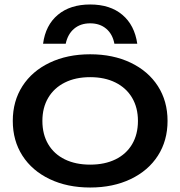

<svg xmlns="http://www.w3.org/2000/svg" viewBox="-20 -822 804 856"><path d="M37 -283Q37 -371 80 -438Q123 -505 201.5 -542.5Q280 -580 382 -580Q484 -580 562.5 -542.5Q641 -505 684 -438Q727 -371 727 -283Q727 -195 684 -128Q641 -61 562.5 -23.5Q484 14 382 14Q280 14 201.5 -23.5Q123 -61 80 -128Q37 -195 37 -283ZM595 -283Q595 -342 569 -386Q543 -430 495 -454Q447 -478 382 -478Q317 -478 269 -454Q221 -430 195 -386Q169 -342 169 -283Q169 -223 195 -179Q221 -135 269 -111.5Q317 -88 382 -88Q447 -88 495 -111.5Q543 -135 569 -179Q595 -223 595 -283ZM382 -718Q339 -718 310.5 -694Q282 -670 273 -627H172Q183 -710 238 -756Q293 -802 382 -802Q471 -802 525.5 -756Q580 -710 592 -627H490Q482 -670 453.5 -694Q425 -718 382 -718Z"/></svg>

Font: Unbounded Variable
Style: Regular
Weight: 400
Designer: Luke Prowse, Jean-Baptiste Morizot, Fátima Lázaro, Florian Runge
Foundry: NaN
Version: Version 1.600;FEAKit 1.0